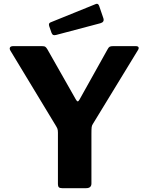

<svg xmlns="http://www.w3.org/2000/svg" viewBox="-20 -983 775 1003"><path d="M689.6 -742Q700.3 -742 703.4 -736.5Q706.4 -731 701.3 -722.4L465.9 -336.7Q460 -328.4 458.8 -318.7Q457.6 -309 457.6 -283.9V-24.4Q457.6 0 429.8 0H304.6Q291.9 0 287.2 -5.1Q282.6 -10.3 282.6 -21V-290Q282.6 -303.7 279.8 -310.8Q277 -317.8 271.2 -327.1L34.3 -718.6Q28.5 -728.6 32.3 -735.3Q36 -742 49.4 -742H199.3Q212 -742 217.1 -738.2Q222.3 -734.4 228.1 -724.4L376.1 -463.6Q381.7 -453.8 385.8 -453.4Q389.8 -453.1 395.1 -462.4L541.4 -724.4Q546.9 -735.4 552.6 -738.7Q558.3 -742 570.3 -742H689.6ZM497.8 -952.6 520 -887.8Q526.5 -867.7 504.4 -861.6L273.1 -800.4Q262.7 -798 257.7 -800.4Q252.7 -802.8 249.3 -811.1L237.2 -846Q232 -861.2 243.7 -866L480.6 -962Q492.3 -966.9 497.8 -952.6Z"/></svg>

Font: Libre Franklin Thin
Style: Regular
Weight: 100
Designer: Pablo Impallari, Rodrigo Fuenzalida, Nhung Nguyen
Foundry: Impallari Type
Version: Version 3.000